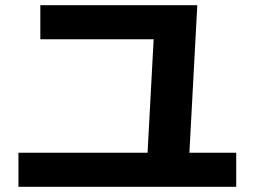

<svg xmlns="http://www.w3.org/2000/svg" viewBox="-20 -723 978 737"><path d="M50.8 -136.7H546.4L569.8 -572.3H134.8V-703.1H737.3L707 -136.7H886.7V-5.9H50.8Z"/></svg>

Font: Pretendard JP ExtraBold
Style: Regular
Weight: 800
Designer: Base glyphs from Inter by Rasmus Andersson; Hangeul glyphs from Noto Sans CJK(Source Han Sans) by Jang Soo-young and Kan
Foundry: Kil Hyung-jin
Version: Version 1.309